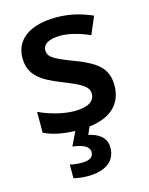

<svg xmlns="http://www.w3.org/2000/svg" viewBox="-119 -627 729 941"><g transform="rotate(-15 246.0 -156.0)"><path d="M351 133C351 78 307 55 262 45L279 7C390 -6 449 -64 449 -156C449 -246 395 -282 295 -321C196 -359 166 -373 166 -410C166 -441 198 -460 255 -460C300 -460 354 -445 403 -423L441 -512C384 -537 326 -552 258 -552C132 -552 48 -500 48 -403C48 -314 104 -278 204 -238C304 -199 331 -180 331 -146C331 -108 299 -85 227 -85C171 -85 101 -104 49 -129V-23C93 -2 141 8 206 10L172 80C223 87 256 100 256 131C256 158 234 169 194 169C174 169 153 166 137 162V231C153 236 178 240 208 240C300 240 351 200 351 133Z"/></g></svg>

Font: Noto Sans Syriac SemiBold
Style: Regular
Weight: 600
Designer: Patrick Giasson and the Monotype Design Team
Foundry: Monotype Imaging Inc.
Version: Version 3.000